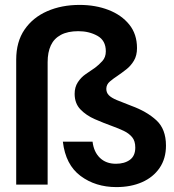

<svg xmlns="http://www.w3.org/2000/svg" viewBox="-20 -752 707 782"><path d="M454 10Q369 10 308 -35.5Q247 -81 236 -175H357Q362 -133 387 -109Q412 -85 452 -85Q487 -85 509 -101Q531 -117 531 -151Q531 -178 518 -193.5Q505 -209 484 -219Q463 -229 438 -238Q402 -251 366.5 -266.5Q331 -282 307.5 -306.5Q284 -331 284 -370Q284 -397 297 -417Q310 -437 329 -450Q339 -457 348 -463Q357 -469 367 -476Q383 -488 397 -503.5Q411 -519 411 -543Q411 -587 377 -606Q343 -625 299 -625Q256 -625 228 -610Q200 -595 187 -567Q174 -539 174 -499V0H46V-509Q46 -582 80 -631.5Q114 -681 172.5 -706.5Q231 -732 304 -732Q369 -732 422 -711.5Q475 -691 506.5 -652Q538 -613 538 -556Q538 -526 525.5 -505Q513 -484 494.5 -469.5Q476 -455 457 -442Q443 -433 428 -420.5Q413 -408 413 -390Q413 -375 423 -364.5Q433 -354 455.5 -344.5Q478 -335 515 -321Q578 -298 617 -262Q656 -226 656 -159Q656 -106 630 -68Q604 -30 558.5 -10Q513 10 454 10Z"/></svg>

Font: Rethink Sans
Style: Bold
Weight: 700
Designer: The Rethink Sans project authors (Hans Thiessen). DM Sans designed by Colophon Foundry.
Foundry: Rethink Communications LLC
Version: Version 1.001